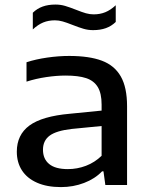

<svg xmlns="http://www.w3.org/2000/svg" viewBox="-20 -792 640 822"><path d="M524 -337V0H431L423 -58.5H417Q386.5 -26.5 340 -8.8Q293.5 9 241 9Q181 9 138.5 -9.8Q96 -28.5 74 -62.5Q52 -96.5 52 -142.5Q52 -215 106.2 -254.8Q160.5 -294.5 279 -305L415 -318.5V-344.5Q415 -392.5 398.5 -419.5Q382 -446.5 348.8 -457.5Q315.5 -468.5 260.5 -468.5Q222.5 -468.5 178.2 -462Q134 -455.5 93.5 -442.5V-525.5Q133.5 -538.5 182.2 -545.5Q231 -552.5 276 -552.5Q362 -552.5 416 -532.2Q470 -512 497 -465Q524 -418 524 -337ZM415 -125V-252.5L287.5 -240Q221 -232.5 192.5 -211.2Q164 -190 164 -151Q164 -111.5 190.5 -89.8Q217 -68 270.5 -68Q310.5 -68 348 -82.2Q385.5 -96.5 415 -125ZM290 -685.5Q265 -695.5 248.2 -700.2Q231.5 -705 215 -705Q187.5 -705 165 -695.8Q142.5 -686.5 120.5 -666V-737.5Q139 -755.5 162.8 -764Q186.5 -772.5 217.5 -772.5Q239 -772.5 258.5 -766.8Q278 -761 306 -750Q331 -740 347.8 -735.2Q364.5 -730.5 381 -730.5Q408.5 -730.5 431 -739.8Q453.5 -749 475.5 -769.5V-698Q457 -680 433.2 -671.5Q409.5 -663 378.5 -663Q357 -663 337.5 -668.8Q318 -674.5 290 -685.5Z"/></svg>

Font: Encode Sans Expanded Medium
Style: Regular
Weight: 500
Width: 7
Designer: Multiple Designers
Foundry: Impallari Type
Version: Version 2.000